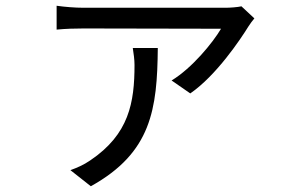

<svg xmlns="http://www.w3.org/2000/svg" viewBox="-20 -569 1040 668"><path d="M442 -402C445 -382 448 -362 448 -343C448 -212 429 -102 294 -11C271 5 247 15 225 23L296 79C507 -38 527 -189 529 -402ZM820 -547C807 -544 780 -542 765 -542H271C241 -542 205 -545 177 -549V-466C208 -469 241 -470 271 -470L749 -469C720 -420 648 -332 577 -289L642 -244C732 -306 816 -431 845 -478C850 -486 859 -498 865 -505Z"/></svg>

Font: Noto Sans Mono CJK SC Regular
Style: Regular
Weight: 400
Designer: Ryoko NISHIZUKA (kana & ideographs); Paul D. Hunt (Latin, Greek & Cyrillic); Wenlong ZHANG (bopomofo); Sandoll Communica
Foundry: Adobe Systems Incorporated
Version: Version 1.005;PS 1.005;hotconv 1.0.96;makeotf.lib2.5.65012